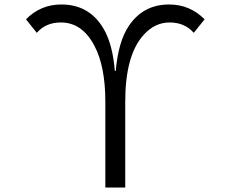

<svg xmlns="http://www.w3.org/2000/svg" viewBox="-20 -821 1040 866"><path d="M455.1 24.9V-362.8Q455.1 -521 406.2 -613.8Q351.1 -719.7 254.4 -719.7Q186.5 -719.7 146 -672.9L97.2 -733.9Q163.1 -800.8 256.8 -800.8Q390.6 -800.8 454.1 -678.7Q488.8 -611.8 498 -501H502Q513.7 -633.8 561 -704.1Q626 -800.8 742.7 -800.8Q836.4 -800.8 902.8 -733.9L854 -672.9Q813 -719.7 745.1 -719.7Q677.7 -719.7 627 -662.6Q544.9 -571.3 544.9 -362.8V24.9Z"/></svg>

Font: FORM UDPGothic
Style: Regular
Weight: 400
Foundry: Pronama LLC
Version: Version 1.05101